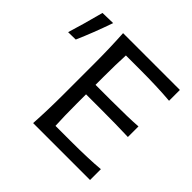

<svg xmlns="http://www.w3.org/2000/svg" viewBox="-249 -895 1076 1076"><g transform="rotate(45 289.5 -356.5)"><path d="M-15.1 -500 -74.7 -499Q-46.4 -589.8 -14.6 -711.4L67.9 -713.4Q27.3 -596.7 -15.1 -500ZM246.6 -77.6H362.3Q510.7 -77.6 598.1 -85.9V0H147Q153.8 -110.8 153.8 -235.4V-475.1Q153.8 -600.6 147 -712.9H597.2V-627Q496.6 -635.7 354.5 -635.7H246.6Q242.7 -561.5 242.7 -461.9V-398.9H361.3Q508.3 -398.9 577.6 -404.3V-320.3Q485.4 -323.7 360.8 -323.7H242.7V-249Q242.7 -151.4 246.6 -77.6Z"/></g></svg>

Font: Commissioner Flair
Style: Regular
Weight: 400
Designer: Kostas Bartsokas
Foundry: Kostas Bartsokas
Version: Version 1.000